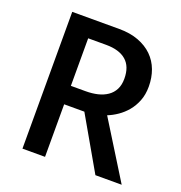

<svg xmlns="http://www.w3.org/2000/svg" viewBox="-117 -730 782 831"><g transform="rotate(20 274.0 -315.0)"><path d="M76 -630H293Q343 -630 381.5 -615.5Q420 -601 446 -575.5Q472 -550 485 -515Q498 -480 498 -439Q498 -402 486.5 -373Q475 -344 457 -322.5Q439 -301 416.5 -285.5Q394 -270 371 -261L533 0H412L273 -242H180V0H76ZM180 -327H248Q278 -327 303 -333Q328 -339 347 -352Q366 -365 376.5 -385.5Q387 -406 387 -435Q387 -491 355 -518.5Q323 -546 263 -546H180Z"/></g></svg>

Font: Ek Mukta Medium
Style: Regular
Weight: 500
Designer: Girish Dalvi and Yashodeep Gholap
Foundry: Ek Type
Version: Version 2.538;PS 1.002;hotconv 16.6.51;makeotf.lib2.5.65220;